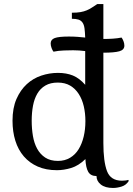

<svg xmlns="http://www.w3.org/2000/svg" viewBox="-20 -829 658 951"><path d="M342 -580Q325 -580 296.5 -579Q268 -578 245 -573Q240 -579 235.5 -591Q231 -603 231 -614Q231 -633 251 -640.5Q271 -648 321 -648Q344 -648 364 -646.5Q384 -645 402 -643Q401 -671 398.5 -689Q396 -707 388.5 -717.5Q381 -728 368.5 -732Q356 -736 336 -736V-766Q361 -766 378.5 -769Q396 -772 410 -778Q424 -784 436 -792Q448 -800 462 -809H492V-636Q516 -636 539 -637.5Q562 -639 582 -643Q587 -637 591.5 -625.5Q596 -614 596 -603Q596 -582 571 -575Q546 -568 492 -568V-121Q492 -29 510 18.5Q528 66 584 66Q591 66 600.5 65Q610 64 615 62L618 67Q605 88 582.5 95Q560 102 540 102Q501 102 479.5 85Q458 68 458 43Q429 43 417 22Q405 1 403 -41Q369 -8 332.5 3Q296 14 262 14Q208 14 167 -4Q126 -22 98 -54.5Q70 -87 56 -132Q42 -177 42 -231Q42 -294 61.5 -338.5Q81 -383 112.5 -412Q144 -441 184.5 -454.5Q225 -468 267 -468Q309 -468 341 -455Q373 -442 402 -409V-576Q387 -578 372 -579Q357 -580 342 -580ZM267 -32Q301 -32 327 -47.5Q353 -63 369.5 -90Q386 -117 394.5 -152.5Q403 -188 403 -229Q403 -268 395 -302.5Q387 -337 370 -363.5Q353 -390 327.5 -405Q302 -420 266 -420Q230 -420 205 -405.5Q180 -391 165 -365.5Q150 -340 143.5 -305.5Q137 -271 137 -231Q137 -192 143 -156Q149 -120 164 -92.5Q179 -65 204 -48.5Q229 -32 267 -32Z"/></svg>

Font: Milonga
Style: Regular
Weight: 400
Designer: Pablo Impallari, Brenda Gallo, Rodrigo Fuenzalida
Foundry: Pablo Impallari, Brenda Gallo, Rodrigo Fuenzalida
Version: Version 1.000; ttfautohint (v0.93) -l 8 -r 50 -G 200 -x 14 -